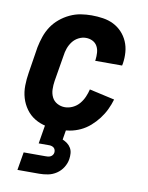

<svg xmlns="http://www.w3.org/2000/svg" viewBox="-84 -589 669 870"><g transform="rotate(10 250.0 -154.0)"><path d="M210 8Q180 8 151 2Q122 -4 98 -18.5Q74 -33 57.5 -56Q41 -79 33 -106Q25 -133 25.5 -163Q26 -193 31 -223L50 -343Q55 -368 63.5 -393Q72 -418 86.5 -440Q101 -462 122 -479.5Q143 -497 167.5 -508.5Q192 -520 217 -524Q242 -528 267 -528Q294 -528 320 -524Q346 -520 368 -509Q390 -498 407 -480Q424 -462 434 -439Q444 -416 446 -390Q448 -364 444 -338L442 -328H318L319 -333Q321 -349 320 -365.5Q319 -382 311.5 -395.5Q304 -409 290 -416Q276 -423 259 -423Q242 -423 225.5 -414.5Q209 -406 198 -391.5Q187 -377 181 -360Q175 -343 173 -326L153 -206Q150 -187 150.5 -167.5Q151 -148 159 -131.5Q167 -115 183.5 -106Q200 -97 219 -97Q237 -97 255 -105.5Q273 -114 285.5 -129Q298 -144 305.5 -161.5Q313 -179 317 -196L433 -170Q426 -146 415 -123Q404 -100 388 -79Q372 -58 352 -40.5Q332 -23 308.5 -12Q285 -1 259.5 3.5Q234 8 210 8ZM57 220 71 137H171Q177 137 182.5 136.5Q188 136 193.5 133.5Q199 131 203 126Q207 121 208 115Q209 109 207.5 103Q206 97 202 93Q198 89 192 87Q186 85 180 85H131L161 -97H259L235 49Q247 54 257 61.5Q267 69 273.5 80Q280 91 281 104.5Q282 118 280 131Q277 151 265.5 169.5Q254 188 236 200Q218 212 197.5 216Q177 220 157 220Z"/></g></svg>

Font: Iosevka Term Curly Extrabold
Style: Italic
Weight: 800
Italic angle: -9°
Designer: Belleve Invis
Foundry: Belleve Invis
Version: Version 32.3.0